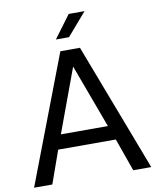

<svg xmlns="http://www.w3.org/2000/svg" viewBox="-98 -1003 881 1078"><g transform="rotate(-10 342.0 -463.5)"><path d="M341.8 -631.8 208 -269H476.1ZM286.1 -729H397.9L675.8 0H573.2L506.8 -187H178.2L111.8 0H7.8ZM368.7 -927.2H459L347.7 -798.3H272.9Z"/></g></svg>

Font: Pangururan
Style: Regular
Weight: 400
Designer: Uli Kozok
Foundry: Michael Everson and Uli Kozok
Version: Version 1.005